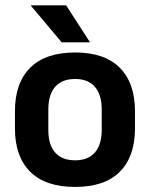

<svg xmlns="http://www.w3.org/2000/svg" viewBox="-20 -706 577 739"><path d="M269 13.5Q155 13.5 96.2 -45Q37.5 -103.5 37.5 -211.5V-278Q37.5 -386.5 96.2 -445.2Q155 -504 269 -504Q382.5 -504 441 -445.2Q499.5 -386.5 499.5 -278V-211.5Q499.5 -103.5 441.2 -45Q383 13.5 269 13.5ZM269 -89Q319 -89 345.2 -119Q371.5 -149 371.5 -205V-284.5Q371.5 -341.5 345.2 -371.8Q319 -402 269 -402Q218.5 -402 192.2 -371.8Q166 -341.5 166 -284.5V-205Q166 -149 192.2 -119Q218.5 -89 269 -89ZM234.5 -685.5 325.5 -544.5V-543H217.5L99 -684V-685.5Z"/></svg>

Font: Anek Gurmukhi Medium SemiBold
Style: Regular
Weight: 600
Version: Version 1.003